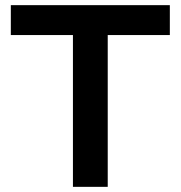

<svg xmlns="http://www.w3.org/2000/svg" viewBox="-20 -725 701 745"><path d="M263 0V-589H22V-705H639V-589H398V0Z"/></svg>

Font: Nunito Sans 8pt
Style: Bold
Weight: 700
Version: Version 3.101;gftools[0.9.27]